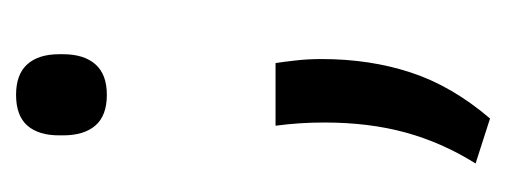

<svg xmlns="http://www.w3.org/2000/svg" viewBox="-216 -282 630 239"><g transform="rotate(-90 99.5 -163.0)"><path d="M62 -135.5H140Q141.5 -126 143.2 -110.8Q145 -95.5 145 -78Q145 -18 128.2 33Q111.5 84 71 131.5L15 113.5Q41 72 53.5 26.5Q66 -19 66 -74.5Q66 -91 65 -105.8Q64 -120.5 62 -135.5ZM100.5 -345.5Q74.5 -345.5 62.2 -359.8Q50 -374 50 -400V-405Q50 -430.5 62.2 -444.5Q74.5 -458.5 100.5 -458.5Q126 -458.5 138.5 -444.5Q151 -430.5 151 -405V-400Q151 -374 138.5 -359.8Q126 -345.5 100.5 -345.5Z"/></g></svg>

Font: Anek Malayalam Medium
Style: Regular
Weight: 400
Version: Version 1.003